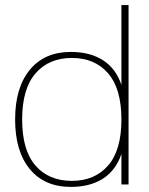

<svg xmlns="http://www.w3.org/2000/svg" viewBox="-20 -732 590 762"><path d="M261.2 9.8Q156.7 9.8 98.4 -60.8Q40 -131.3 40 -257.8Q40 -384.3 98.4 -455.1Q156.7 -525.9 261.2 -525.9Q336.9 -525.9 388.4 -493.2Q439.9 -460.4 461.9 -395V-711.9H490.2V0H461.9V-121.1Q439.9 -55.7 388.4 -22.9Q336.9 9.8 261.2 9.8ZM265.1 -14.2Q356 -14.2 408.9 -75Q461.9 -135.7 461.9 -257.8Q461.9 -380.4 408.9 -441.2Q356 -502 265.1 -502Q174.3 -502 121.1 -440.9Q67.9 -379.9 67.9 -257.8Q67.9 -135.7 120.8 -75Q173.8 -14.2 265.1 -14.2Z"/></svg>

Font: Creato Display Thin
Style: Regular
Weight: 265
Version: Version 1.000